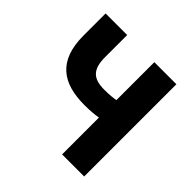

<svg xmlns="http://www.w3.org/2000/svg" viewBox="-185 -920 1095 1095"><g transform="rotate(45 362.5 -372.0)"><path d="M461 0H639V-744H461V-438C438 -434 412 -431 370 -431C281 -431 242 -466 242 -566V-744H68V-566C68 -363 175 -289 352 -289C400 -289 428 -292 461 -297Z"/></g></svg>

Font: Noto Sans T Chinese Black
Style: Bold
Weight: 900
Designer: Ryoko NISHIZUKA (kana & ideographs); Paul D. Hunt (Latin, Greek & Cyrillic); Wenlong ZHANG (bopomofo); Sandoll Communica
Foundry: Adobe Systems Incorporated
Version: Version 1.000;PS 1;hotconv 1.0.78;makeotf.lib2.5.61930